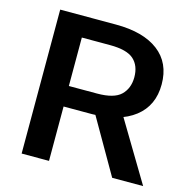

<svg xmlns="http://www.w3.org/2000/svg" viewBox="-105 -814 907 916"><g transform="rotate(15 349.0 -355.5)"><path d="M81.1 0H216.3V-268.6H356.9Q491.2 -270 566.2 -328.1Q641.1 -386.2 641.1 -491.2Q641.1 -597.7 566.4 -654.3Q491.7 -710.9 356.9 -710.9H81.1ZM215.3 -369.6V-608.9H354.5Q438 -608.9 472.2 -578.1Q506.3 -547.4 506.3 -490.2Q505.9 -435.1 471.9 -402.3Q438 -369.6 354.5 -369.6ZM528.3 0H681.2L478.5 -338.4L339.4 -328.1Z"/></g></svg>

Font: Roboto Flex
Style: wght 600 wdth 140 opsz 13.0 GRAD 0.00 slnt 0.00 XTRA 468 XOPQ 96 YOPQ 79 YTLC 514 YTUC 712 YTAS 750 YTDE -203.00 YTFI 738
Weight: 600
Width: 8
Designer: Berlow after Robertson
Foundry: Google
Version: Version 3.100